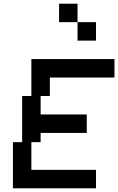

<svg xmlns="http://www.w3.org/2000/svg" viewBox="-20 -1020 640 1040"><path d="M250 -600H600V-700H150V-500H100V-250H50V0H500V-100H150V-250H200V-300H450V-400H200V-500H250ZM300 -900H400V-1000H300ZM400 -800H500V-900H400Z"/></svg>

Font: LS-VG5000 Shifted
Style: Regular
Weight: 400
Designer: Justin Bihan, 2021
Foundry: Justin Bihan, 2021
Version: Version 1.000;Glyphs 3.1.2 (3151)